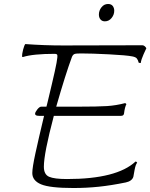

<svg xmlns="http://www.w3.org/2000/svg" viewBox="-20 -930 754 963"><path d="M714 -688Q712 -684 700 -657.5Q688 -631 686 -614L676 -615Q672 -630 666 -637Q660 -644 644 -647Q615 -653 527 -657.5Q439 -662 386 -662Q361 -662 353.5 -659Q346 -656 341 -645Q309 -559 262 -395H372Q471 -395 517 -398Q563 -401 608 -413L614 -408Q610 -400 607 -388.5Q604 -377 602 -360Q600 -349 587 -349H250Q200 -160 200 -94Q200 -55 226 -43.5Q252 -32 316 -32Q566 -32 660 -120Q664 -120 668 -114Q660 -105 655 -77.5Q650 -50 649 -44Q646 -33 636 -25.5Q626 -18 611 -15Q538 0 476 6.5Q414 13 348 13Q230 13 186 -5.5Q142 -24 142 -62Q142 -89 157.5 -160.5Q173 -232 201 -349H176Q156 -349 156 -359Q156 -367 167 -381Q178 -395 187 -395H213L219 -419Q224 -440 240.5 -509.5Q257 -579 263.5 -614Q270 -649 267 -655Q264 -660 256 -660Q145 -660 95 -644L91 -645Q90 -659 96 -681.5Q102 -704 107 -709Q201 -702 297 -702L694 -703Q700 -703 705.5 -698.5Q711 -694 714 -688ZM476 -857Q476 -877 489 -893.5Q502 -910 522 -910Q538 -910 545.5 -900Q553 -890 553 -876Q553 -856 539.5 -839.5Q526 -823 506 -823Q492 -823 484 -832.5Q476 -842 476 -857Z"/></svg>

Font: Charmonman
Style: Regular
Weight: 400
Designer: Ekaluck Peanpanawate
Foundry: Cadson Demak Co.,Ltd.
Version: Version 1.000; ttfautohint (v1.6)